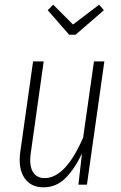

<svg xmlns="http://www.w3.org/2000/svg" viewBox="-20 -782 513 813"><path d="M399.9 -762.2 419.9 -738.8 299.8 -634.8H272.9L182.1 -738.8L205.1 -762.2L289.1 -678.2ZM164.1 11.2Q109.9 11.2 83 -29.3Q56.2 -69.8 65.9 -139.2L120.1 -522H165L110.8 -137.2Q102.5 -83.5 118.4 -55.7Q134.3 -27.8 168.9 -27.8Q257.3 -27.8 332 -199.2L377.9 -522H421.9L348.1 0H312L327.1 -131.8Q295.4 -65.4 256.6 -27.1Q217.8 11.2 164.1 11.2Z"/></svg>

Font: Fira Sans Compressed ExtraLight
Style: Italic
Weight: 250
Width: 3
Italic angle: -8°
Designer: Carrois Corporate & Edenspiekermann AG
Foundry: Carrois Corporate GbR & Edenspiekermann AG
Version: Version 4.203;PS 004.203;hotconv 1.0.88;makeotf.lib2.5.64775